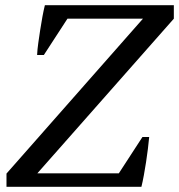

<svg xmlns="http://www.w3.org/2000/svg" viewBox="-20 -720 690 740"><path d="M529 -192H555Q553 -171 550 -146Q547 -121 543 -95.5Q539 -70 534.5 -45Q530 -20 525 0H5V-51L531 -648H240L149 -508H123Q124 -529 127.5 -554Q131 -579 135 -605Q139 -631 143.5 -655.5Q148 -680 153 -700H650V-648L124 -52H438Z"/></svg>

Font: PTSerifItalic
Style: Italic
Weight: 400
Italic angle: -12°
Designer: A.Korolkova, O.Umpeleva, V.Yefimov
Foundry: ParaType Ltd
Version: Version 1.000W OFL